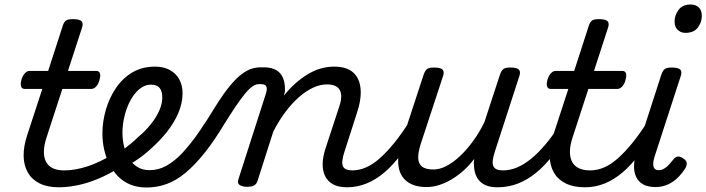

<svg xmlns="http://www.w3.org/2000/svg" viewBox="-20 -815 3138 853"><path d="M240 17Q191 17 156.5 0Q122 -17 104 -48Q86 -79 85 -121.5Q84 -164 101 -215L168 -420H89Q78 -420 74 -430Q70 -440 75 -460Q81 -480 91 -490Q101 -500 111 -500H194L258 -698Q264 -718 273.5 -724Q283 -730 303 -730Q334 -730 342.5 -720.5Q351 -711 344 -691L282 -500H408Q419 -500 423.5 -490.5Q428 -481 422 -460Q417 -441 407 -430.5Q397 -420 386 -420H257L187 -205Q175 -169 175 -141Q175 -113 185.5 -94.5Q196 -76 216 -67Q236 -58 264 -58Q278 -58 283.5 -46.5Q289 -35 287 -20.5Q285 -6 273 5.5Q261 17 240 17Z M243 17Q224 17 218 5.5Q212 -6 216.5 -20.5Q221 -35 234 -46.5Q247 -58 266 -58Q314 -58 369 -76Q424 -94 478 -128Q489 -136 499 -130.5Q509 -125 515 -113Q521 -101 520.5 -88.5Q520 -76 510 -70Q461 -39 413 -19.5Q365 0 322 8.5Q279 17 243 17Z M477 -121Q511 -138 541.5 -161Q572 -184 597 -209Q627 -234 650.5 -263.5Q674 -293 687.5 -323.5Q701 -354 701 -382Q701 -410 689 -424.5Q677 -439 650 -439Q636 -439 629.5 -451Q623 -463 624.5 -479Q626 -495 637 -507Q648 -519 669 -519Q708 -519 735.5 -503.5Q763 -488 777 -461.5Q791 -435 791 -401Q791 -357 772.5 -313.5Q754 -270 722 -229.5Q690 -189 649 -153Q619 -125 582.5 -101Q546 -77 508 -57Z M631 18Q592 18 560.5 5.5Q529 -7 506 -30Q483 -53 467 -83.5Q451 -114 443 -149.5Q435 -185 435 -222Q435 -274 450 -326.5Q465 -379 494.5 -423Q524 -467 567.5 -493Q611 -519 669 -519Q680 -519 683.5 -507Q687 -495 683.5 -479Q680 -463 671.5 -451Q663 -439 651 -439Q629 -439 609.5 -426.5Q590 -414 574 -392Q558 -370 547 -342.5Q536 -315 530 -284.5Q524 -254 524 -226Q524 -195 531 -165Q538 -135 552.5 -111.5Q567 -88 590 -73.5Q613 -59 645 -59Q684 -59 720 -79Q756 -99 791 -136.5Q826 -174 862.5 -226.5Q899 -279 939 -345Q973 -399 1001 -433Q1029 -467 1053 -485Q1077 -503 1097.5 -509.5Q1118 -516 1139 -516Q1153 -516 1158.5 -504.5Q1164 -493 1162.5 -478.5Q1161 -464 1152.5 -452.5Q1144 -441 1128 -441Q1115 -441 1099.5 -429.5Q1084 -418 1065.5 -395Q1047 -372 1025.5 -340Q1004 -308 979 -268Q933 -191 889.5 -136.5Q846 -82 804.5 -47.5Q763 -13 720.5 2.5Q678 18 631 18Z M1521 17Q1484 17 1460 4Q1436 -9 1424.5 -32.5Q1413 -56 1413.5 -86.5Q1414 -117 1425 -152L1488 -344Q1498 -374 1495.5 -395.5Q1493 -417 1477.5 -428.5Q1462 -440 1432 -440Q1402 -440 1370 -425Q1338 -410 1306.5 -382Q1275 -354 1246.5 -315.5Q1218 -277 1194 -230L1124 -11Q1120 2 1109.5 8.5Q1099 15 1076 15Q1060 15 1046.5 8Q1033 1 1039 -18L1161 -398Q1168 -419 1163.5 -430Q1159 -441 1141 -441Q1127 -441 1121 -452.5Q1115 -464 1116 -478.5Q1117 -493 1126.5 -504.5Q1136 -516 1151 -516Q1179 -516 1198 -508Q1217 -500 1228 -485Q1239 -470 1243 -450Q1247 -430 1246 -408L1241 -390Q1266 -421 1292.5 -444.5Q1319 -468 1347 -485Q1375 -502 1404.5 -510.5Q1434 -519 1464 -519Q1520 -519 1549 -493Q1578 -467 1582 -420Q1586 -373 1565 -311L1511 -143Q1495 -95 1503.5 -76.5Q1512 -58 1545 -58Q1559 -58 1564.5 -46.5Q1570 -35 1568 -20.5Q1566 -6 1554 5.5Q1542 17 1521 17Z M1522 17Q1508 17 1501.5 5.5Q1495 -6 1497.5 -20.5Q1500 -35 1512 -46.5Q1524 -58 1545 -58Q1575 -58 1605.5 -71Q1636 -84 1667 -111.5Q1698 -139 1731.5 -180Q1765 -221 1800 -277Q1809 -290 1821 -289Q1833 -288 1839.5 -278.5Q1846 -269 1840 -257Q1804 -187 1766 -135Q1728 -83 1688.5 -49.5Q1649 -16 1607.5 0.5Q1566 17 1522 17Z M1875 16Q1821 16 1789 -8Q1757 -32 1750.5 -76.5Q1744 -121 1763 -181L1862 -483Q1869 -503 1878.5 -509Q1888 -515 1907 -515Q1938 -515 1946.5 -505.5Q1955 -496 1948 -476L1849 -175Q1837 -137 1838 -112Q1839 -87 1855.5 -74.5Q1872 -62 1906 -62Q1933 -62 1962.5 -77Q1992 -92 2022 -120Q2052 -148 2080.5 -186.5Q2109 -225 2132 -272L2201 -483Q2208 -503 2217.5 -509Q2227 -515 2246 -515Q2277 -515 2285.5 -505.5Q2294 -496 2287 -476L2179 -143Q2163 -95 2172 -76.5Q2181 -58 2213 -58Q2227 -58 2233 -46.5Q2239 -35 2236.5 -20.5Q2234 -6 2222 5.5Q2210 17 2189 17Q2160 17 2139.5 8.5Q2119 0 2107 -15Q2095 -30 2090 -49.5Q2085 -69 2085 -92L2087 -109Q2064 -79 2038 -56Q2012 -33 1984.5 -17Q1957 -1 1929.5 7.5Q1902 16 1875 16Z M2192 17Q2178 17 2171.5 5.5Q2165 -6 2167.5 -20.5Q2170 -35 2182 -46.5Q2194 -58 2215 -58Q2246 -58 2277 -71Q2308 -84 2340 -110Q2372 -136 2405 -175.5Q2438 -215 2472 -268Q2481 -282 2492.5 -281Q2504 -280 2511 -270.5Q2518 -261 2513 -249Q2478 -181 2440.5 -131Q2403 -81 2362.5 -48Q2322 -15 2279.5 1Q2237 17 2192 17Z M2577 17Q2528 17 2493.5 0Q2459 -17 2441 -48Q2423 -79 2422 -121.5Q2421 -164 2438 -215L2505 -420H2426Q2415 -420 2411 -430Q2407 -440 2412 -460Q2418 -480 2428 -490Q2438 -500 2448 -500H2531L2595 -698Q2601 -718 2610.5 -724Q2620 -730 2640 -730Q2671 -730 2679.5 -720.5Q2688 -711 2681 -691L2619 -500H2745Q2756 -500 2760.5 -490.5Q2765 -481 2759 -460Q2754 -441 2744 -430.5Q2734 -420 2723 -420H2594L2524 -205Q2512 -169 2512 -141Q2512 -113 2522.5 -94.5Q2533 -76 2553 -67Q2573 -58 2601 -58Q2615 -58 2620.5 -46.5Q2626 -35 2624 -20.5Q2622 -6 2610 5.5Q2598 17 2577 17Z M2580 17Q2566 17 2559.5 5.5Q2553 -6 2555.5 -20.5Q2558 -35 2570 -46.5Q2582 -58 2603 -58Q2633 -58 2663.5 -71Q2694 -84 2725 -111.5Q2756 -139 2789.5 -180Q2823 -221 2858 -277Q2867 -290 2879 -289Q2891 -288 2897.5 -278.5Q2904 -269 2898 -257Q2862 -187 2824 -135Q2786 -83 2746.5 -49.5Q2707 -16 2665.5 0.5Q2624 17 2580 17Z M2892 16Q2828 16 2806.5 -28.5Q2785 -73 2811 -152L2918 -483Q2925 -503 2934.5 -509Q2944 -515 2963 -515Q2994 -515 3002.5 -505.5Q3011 -496 3004 -476L2888 -119Q2879 -90 2883.5 -74.5Q2888 -59 2906 -59Q2919 -59 2931 -66Q2943 -73 2953 -84.5Q2963 -96 2972 -107Q2978 -116 2988.5 -119Q2999 -122 3014 -112Q3030 -102 3031 -91.5Q3032 -81 3026 -70Q3013 -48 2993.5 -28Q2974 -8 2948.5 4Q2923 16 2892 16ZM3025 -669Q3005 -669 2991 -682Q2977 -695 2977 -720Q2977 -747 2994.5 -771Q3012 -795 3049 -795Q3070 -795 3084 -782.5Q3098 -770 3098 -744Q3098 -717 3080.5 -693Q3063 -669 3025 -669Z"/></svg>

Font: Playwrite MX
Style: Regular
Weight: 400
Designer: Veronika Burian, José Scaglione
Foundry: TypeTogether
Version: Version 1.002